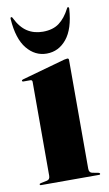

<svg xmlns="http://www.w3.org/2000/svg" viewBox="-77 -686 412 726"><g transform="rotate(-10 129.0 -322.5)"><path d="M207 -447.5V-30Q207 -15 219 -12.5L242.5 -8Q248 -6.5 248 -3.5Q248 0 243.5 0H20Q16 0 16 -3.5Q16 -6.5 21 -7.5L45 -12.5Q57 -15 57 -29.5V-390Q57 -397.5 49.5 -397.5H23.5Q18 -397.5 18 -401.5Q18 -404 23 -405.5L189 -452Q198 -454 201 -454Q207 -454 207 -447.5ZM128.7 -570Q167 -570 191.2 -588Q215.4 -606 233 -640.5Q234.7 -645 237.4 -645Q241.8 -645 241.3 -637.5Q236.1 -561.5 205.3 -523.8Q174.5 -486 128.7 -486Q83.8 -486 52.8 -523.8Q21.8 -561.5 16.5 -637.5Q15.6 -645 20.5 -645Q23.1 -645 24.9 -640.5Q43.3 -603 69.1 -586.5Q94.8 -570 128.7 -570Z"/></g></svg>

Font: Fraunces 144pt
Style: Bold
Weight: 700
Version: Version 1.000;[b76b70a41]